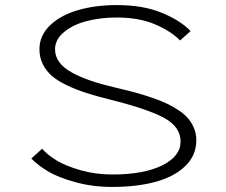

<svg xmlns="http://www.w3.org/2000/svg" viewBox="-20 -726 890 757"><path d="M422 11Q344.5 11 276.2 -8Q208 -27 169 -50.5Q130 -74 103.5 -101L146 -139.5Q167 -115.5 202.5 -93.8Q238 -72 297.2 -55Q356.5 -38 423 -38Q546.5 -38 619.2 -73.8Q692 -109.5 692 -168Q692 -225.5 627.8 -260.8Q563.5 -296 413.5 -333.5Q358.5 -347 318.8 -360Q279 -373 242.8 -390.2Q206.5 -407.5 184 -427.2Q161.5 -447 148.5 -473.5Q135.5 -500 135.5 -532Q135.5 -585.5 177 -625.8Q218.5 -666 287.2 -686Q356 -706 441 -706Q543 -706 616.8 -676Q690.5 -646 731.5 -603.5L690 -566.5Q654.5 -603 591.2 -630Q528 -657 440 -657Q376 -657 321.5 -642.8Q267 -628.5 232 -599.2Q197 -570 197 -531.5Q197 -504 213.8 -481Q230.5 -458 263.5 -440Q296.5 -422 337.2 -408Q378 -394 433.5 -381Q476.5 -371 510.2 -362Q544 -353 578.2 -341.2Q612.5 -329.5 638 -317.5Q663.5 -305.5 686.2 -290Q709 -274.5 723.2 -257.2Q737.5 -240 745.8 -218.8Q754 -197.5 754 -173Q754 -113.5 710.8 -71.5Q667.5 -29.5 593.8 -9.2Q520 11 422 11Z"/></svg>

Font: League Mono Wide UltraLight
Style: Regular
Weight: 200
Width: 8
Designer: Tyler Finck
Foundry: The League of Moveable Type / Tyler Finck
Version: Version 2.210